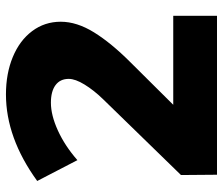

<svg xmlns="http://www.w3.org/2000/svg" viewBox="-72 -677 749 645"><g transform="rotate(-90 302.5 -354.5)"><path d="M572 -147V0H38L37 -121L292 -383Q322 -414 341 -445Q360 -476 360 -498Q360 -527 339 -542.5Q318 -558 280 -558Q238 -558 186.5 -534.5Q135 -511 87 -469L17 -604Q162 -709 308 -709Q378 -709 433.5 -686Q489 -663 520.5 -621Q552 -579 552 -525Q552 -471 516.5 -413.5Q481 -356 416 -291L273 -147Z"/></g></svg>

Font: Gontserrat
Style: Bold
Weight: 700
Designer: Julieta Ulanovsky
Foundry: Julieta Ulanovsky
Version: Version 6.001